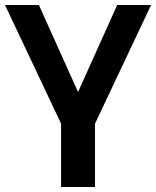

<svg xmlns="http://www.w3.org/2000/svg" viewBox="-26 -750 626 770"><path d="M355 0H219V-254L-6 -730H130L287 -381L444 -730H580L355 -254Z"/></svg>

Font: Sintony
Style: Bold
Weight: 700
Designer: Eduardo Rodriguez Tunni
Foundry: Eduardo Rodriguez Tunni
Version: Version 1.001